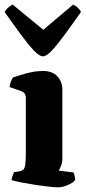

<svg xmlns="http://www.w3.org/2000/svg" viewBox="-25 -805 369 825"><path d="M225 0Q213 0 185.5 -3Q158 -6 125.5 -11Q93 -16 65 -21.5Q37 -27 25 -31Q25 -38 28.5 -47.5Q32 -57 35 -65L60 -69Q70 -71 75.5 -76.5Q81 -82 83.5 -97.5Q86 -113 86 -147V-385Q86 -406 67 -413L16 -431Q18 -443 21.5 -453.5Q25 -464 31 -472Q49 -479 87 -489.5Q125 -500 161 -500Q199 -500 221 -477.5Q243 -455 243 -419V-128Q243 -106 237 -91.5Q231 -77 227 -72L291 -64Q293 -59 295.5 -50Q298 -41 298 -32Q290 -20 266.5 -10Q243 0 225 0ZM160 -563Q144 -563 119.5 -589Q95 -615 63.5 -658Q32 -701 -5 -753Q-1 -762 9 -771.5Q19 -781 30 -785L161 -677L289 -785Q300 -781 309.5 -771.5Q319 -762 323 -754Q286 -701 254.5 -658Q223 -615 199 -589Q175 -563 160 -563Z"/></svg>

Font: Texturina ExtraBold
Style: Regular
Weight: 800
Designer: Guillermo Torres Carreño
Foundry: Omnibus-Type
Version: Version 1.002; ttfautohint (v1.8.3)